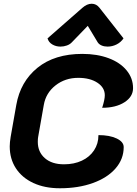

<svg xmlns="http://www.w3.org/2000/svg" viewBox="-20 -997 731 1026"><path d="M32 -215Q32 -236 37 -266L67 -436Q89 -561 180.5 -635Q272 -709 420 -709Q499 -709 560.5 -686Q622 -663 656.5 -621Q691 -579 691 -526Q691 -480 645 -450.5Q599 -421 526 -421Q540 -465 540 -488Q540 -529 500.5 -555Q461 -581 398 -581Q328 -581 276.5 -540.5Q225 -500 214 -436L184 -266Q182 -257 182 -239Q182 -185 219.5 -152Q257 -119 322 -119Q376 -119 417.5 -138.5Q459 -158 482.5 -193.5Q506 -229 506 -274V-275Q566 -275 603.5 -257Q641 -239 641 -211Q641 -147 597.5 -97Q554 -47 476.5 -19Q399 9 300 9Q219 9 158.5 -19Q98 -47 65 -97.5Q32 -148 32 -215ZM303 -748Q279 -748 259.5 -759.5Q240 -771 234 -792L420 -955Q445 -977 470 -977Q495 -977 512 -955L640 -792Q626 -771 603 -759.5Q580 -748 555 -748Q537 -748 523 -754Q509 -760 502 -771L449 -859L364 -771Q354 -760 337.5 -754Q321 -748 303 -748Z"/></svg>

Font: K2D ExtraBold
Style: Italic
Weight: 800
Italic angle: -10°
Designer: Katatrad Aksorn Co.,Ltd.
Foundry: Cadson Demak Co.,Ltd.
Version: Version 1.000; ttfautohint (v1.6)